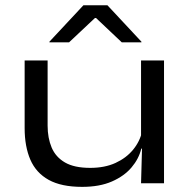

<svg xmlns="http://www.w3.org/2000/svg" viewBox="-20 -714 744 748"><path d="M165.5 -478.5V-224.5Q165.5 -176.5 181.2 -139.2Q197 -102 233.2 -81Q269.5 -60 331.5 -60Q388 -60 430 -79.2Q472 -98.5 498.5 -130.8Q525 -163 534 -203L548 -135H530.5Q521 -95.5 492.5 -61.8Q464 -28 416 -7Q368 14 300 14Q219 14 169.8 -13.2Q120.5 -40.5 98.2 -92Q76 -143.5 76 -215V-478.5ZM619 -478.5V0H529.5L533.5 -144L529.5 -154.5V-478.5ZM305 -693.5H398.5L531 -551.5V-549H454.5L354 -644H350L249 -549H172.5V-551.5Z"/></svg>

Font: Anek Latin Expanded
Style: Regular
Weight: 400
Width: 7
Designer: Yesha Goshar
Foundry: Ek Type
Version: Version 1.003